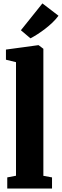

<svg xmlns="http://www.w3.org/2000/svg" viewBox="-20 -1078 354 1098"><path d="M71.5 -73V-722.5L14 -736.5V-794.5L197.5 -819.5H201L228 -799V-72.5L277.5 -63.5V0H21.5V-63.5ZM154 -859 99.5 -905 222.5 -1058.5 314.5 -988Q299 -967 279.2 -948.2Q259.5 -929.5 238 -913Q216.5 -896.5 195.2 -882.8Q174 -869 154.5 -859Z"/></svg>

Font: Merriweather 24pt SemiCondensed Black
Style: Regular
Weight: 900
Width: 4
Designer: Eben Sorkin
Foundry: Eben Sorkin
Version: Version 2.100